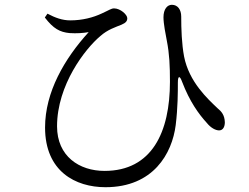

<svg xmlns="http://www.w3.org/2000/svg" viewBox="-20 -743 1040 801"><path d="M270 -605C300 -603 327 -605 350 -609C249 -498 168 -359 168 -211C168 -28 295 38 420 38C620 38 698 -103 713 -221C722 -294 722 -360 722 -398C722 -428 730 -429 740 -401C771 -320 809 -267 843 -230C859 -210 879 -199 894 -199C911 -199 918 -215 918 -233C917 -263 904 -278 888 -291C846 -331 769 -401 748 -507C738 -560 736 -623 736 -674C736 -702 722 -723 697 -723C678 -723 662 -705 662 -671C662 -644 671 -599 676 -573C687 -517 689 -468 689 -402C689 -192 614 -30 416 -30C311 -30 218 -91 218 -216C218 -389 336 -540 398 -592C429 -620 463 -630 487 -640C506 -648 511 -656 511 -667C511 -682 482 -708 456 -708C444 -708 436 -701 405 -687C369 -670 324 -658 273 -658C240 -658 210 -669 178 -686L167 -670C203 -623 230 -609 270 -605Z"/></svg>

Font: Noto Serif CJK JP
Style: Regular
Weight: 400
Designer: Ryoko NISHIZUKA 西塚涼子 (kana & ideographs); Frank Grießhammer (Latin, Greek & Cyrillic); Wenlong ZHANG 张文龙 (bopomofo); San
Foundry: Adobe Systems Incorporated
Version: Version 1.000;PS 1;hotconv 16.6.53;makeotf.lib2.5.65590